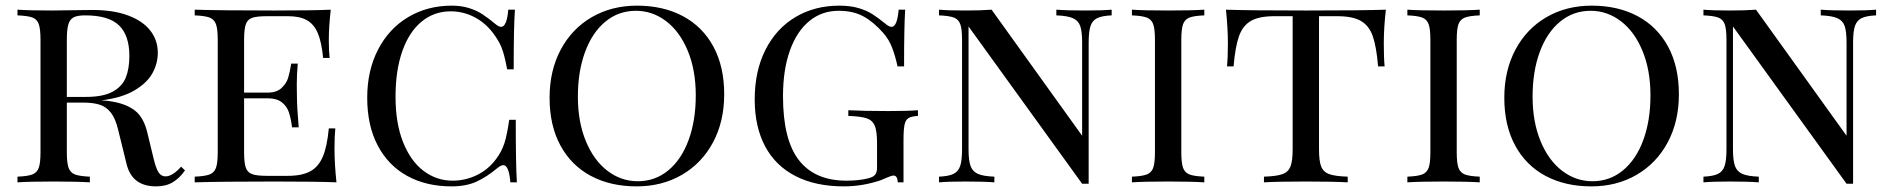

<svg xmlns="http://www.w3.org/2000/svg" viewBox="-20 -642 6661 676"><path d="M529.3 14.2Q446.3 14.2 426.3 -62L395.5 -187Q386.2 -225.1 370.4 -245.4Q354.5 -265.6 331.5 -273.2Q308.6 -280.8 272.5 -280.8H215.3V-106Q215.3 -68.4 221.4 -51.3Q227.5 -34.2 243.9 -27.8Q260.3 -21.5 296.4 -20V0Q250 -2.9 169.4 -2.9Q83 -2.9 41.5 0V-20Q77.6 -21.5 94 -27.8Q110.4 -34.2 116.5 -51.3Q122.6 -68.4 122.6 -106V-502Q122.6 -540 116.5 -557.1Q110.4 -574.2 94.2 -580.3Q78.1 -586.4 41.5 -587.9V-607.9Q83 -605 163.6 -605Q180.7 -605 265.6 -606.4L304.7 -606.9Q379.4 -606.9 431.4 -587.4Q483.4 -567.9 509.5 -533.9Q535.6 -500 535.6 -456.1Q535.6 -419.4 517.1 -385Q498.5 -350.6 453.9 -324Q409.2 -297.4 336.4 -288.6Q353.5 -288.1 370.6 -285.2Q423.8 -276.9 454.8 -252.9Q485.8 -229 498.5 -175.8L520.5 -85Q528.8 -49.8 538.1 -35.4Q547.4 -21 562.5 -21Q587.4 -21 617.7 -55.2L631.3 -42Q612.3 -14.6 588.1 -0.2Q564 14.2 529.3 14.2ZM215.3 -502V-300.8H282.7Q342.8 -300.8 376.5 -319.1Q410.2 -337.4 422.9 -368.9Q435.5 -400.4 435.5 -444.8Q435.5 -517.1 399.2 -552.5Q362.8 -587.9 279.3 -587.9Q252.4 -587.9 239 -580.8Q225.6 -573.7 220.5 -555.7Q215.3 -537.6 215.3 -502Z M1164.6 0Q1099.6 -2.9 945.3 -2.9Q760.7 -2.9 665.5 0V-20Q701.7 -21.5 718 -27.8Q734.4 -34.2 740.5 -51.3Q746.6 -68.4 746.6 -106V-502Q746.6 -539.6 740.5 -556.6Q734.4 -573.7 718 -580.1Q701.7 -586.4 665.5 -587.9V-607.9Q760.7 -605 945.3 -605Q1085.4 -605 1144.5 -607.9Q1137.7 -547.9 1137.7 -500Q1137.7 -460.9 1140.6 -438H1117.7Q1112.3 -493.7 1098.9 -525.4Q1085.4 -557.1 1060.3 -571Q1035.2 -585 993.7 -585H920.4Q884.3 -585 867.9 -579.3Q851.6 -573.7 845.5 -556.6Q839.4 -539.6 839.4 -502V-315.9H922.4Q954.1 -315.9 971.4 -332.3Q988.8 -348.6 994.6 -368.4Q1000.5 -388.2 1005.4 -418H1028.3Q1024.9 -378.9 1024.9 -343.8L1025.4 -306.2Q1025.4 -266.1 1031.7 -193.8H1008.3Q1004.4 -224.6 997.3 -246.1Q990.2 -267.6 972.4 -281.7Q954.6 -295.9 922.4 -295.9H839.4V-106Q839.4 -68.4 845.5 -51.5Q851.6 -34.7 867.9 -28.8Q884.3 -22.9 920.4 -22.9H993.7Q1043 -22.9 1072.3 -38.8Q1101.6 -54.7 1116.7 -90.6Q1131.8 -126.5 1137.7 -189.9H1160.6Q1157.7 -163.1 1157.7 -118.2Q1157.7 -65.4 1164.6 0Z M1724.6 -557.1Q1736.8 -547.4 1744.1 -547.4Q1764.6 -547.4 1769.5 -607.9H1793Q1788.6 -550.3 1788.6 -397.9H1765.6Q1755.9 -450.2 1745.8 -474.9Q1735.8 -499.5 1715.8 -525.9Q1687.5 -563 1648.7 -582.5Q1609.9 -602.1 1566.9 -602.1Q1508.3 -602.1 1464.4 -565.9Q1420.4 -529.8 1396.5 -461.9Q1372.6 -394 1372.6 -301.8Q1372.6 -208 1399.2 -141.4Q1425.8 -74.7 1471.4 -40.3Q1517.1 -5.9 1573.7 -5.9Q1618.2 -5.9 1658.7 -25.4Q1699.2 -44.9 1726.6 -82Q1746.1 -107.9 1755.6 -137Q1765.1 -166 1772.9 -220.2H1795.9Q1795.9 -62.5 1799.8 0H1776.9Q1772 -60.5 1752 -60.5Q1744.1 -60.5 1731.9 -50.8Q1693.8 -19 1657.5 -2.4Q1621.1 14.2 1569.8 14.2Q1480.5 14.2 1413.6 -22.7Q1346.7 -59.6 1309.8 -129.9Q1272.9 -200.2 1272.9 -297.9Q1272.9 -393.6 1311 -467.3Q1349.1 -541 1416.7 -581.5Q1484.4 -622.1 1570.8 -622.1Q1604.5 -622.1 1631.6 -613.5Q1658.7 -605 1679.4 -591.3Q1700.2 -577.6 1724.6 -557.1Z M2529.8 -310.1Q2529.8 -214.4 2490.5 -140.9Q2451.2 -67.4 2381.1 -26.6Q2311 14.2 2221.7 14.2Q2129.4 14.2 2060.3 -22.7Q1991.2 -59.6 1953.1 -129.9Q1915 -200.2 1915 -297.9Q1915 -393.6 1954.3 -467.3Q1993.7 -541 2063.5 -581.5Q2133.3 -622.1 2222.7 -622.1Q2314.9 -622.1 2384.3 -585.2Q2453.6 -548.3 2491.7 -478Q2529.8 -407.7 2529.8 -310.1ZM2014.6 -301.8Q2014.6 -212.9 2042.7 -145Q2070.8 -77.1 2118.9 -40.5Q2167 -3.9 2225.6 -3.9Q2286.6 -3.9 2333 -42.2Q2379.4 -80.6 2404.5 -149.2Q2429.7 -217.8 2429.7 -306.2Q2429.7 -395 2401.6 -462.9Q2373.5 -530.8 2325.4 -567.4Q2277.3 -604 2218.8 -604Q2157.7 -604 2111.3 -565.7Q2064.9 -527.3 2039.8 -458.7Q2014.6 -390.1 2014.6 -301.8Z M3099.1 -557.1Q3111.3 -547.4 3119.1 -547.4Q3138.7 -547.4 3144 -607.9H3167Q3163.1 -550.8 3163.1 -408.2H3140.1Q3131.8 -446.3 3120.6 -475.1Q3109.4 -503.9 3089.8 -525.9Q3056.6 -564 3020.5 -584Q2984.4 -604 2933.1 -604Q2873 -604 2828.9 -567.4Q2784.7 -530.8 2760.7 -462.9Q2736.8 -395 2736.8 -303.2Q2736.8 -149.9 2793 -77.9Q2849.1 -5.9 2960 -5.9Q3004.9 -5.9 3037.1 -14.2Q3054.7 -18.6 3061.3 -27.1Q3067.9 -35.6 3067.9 -51.8V-138.2Q3067.9 -179.7 3060.1 -199Q3052.2 -218.3 3031.7 -225.3Q3011.2 -232.4 2966.8 -233.9V-253.9Q3021 -251 3107.9 -251Q3175.8 -251 3211.9 -253.9V-233.9Q3189 -232.4 3178.7 -226.3Q3168.5 -220.2 3164.8 -203.1Q3161.1 -186 3161.1 -147.9V0H3141.1Q3139.6 -23.9 3126 -23.9Q3119.1 -23.9 3102.5 -16.6Q3085.9 -9.3 3082 -7.8Q3017.6 14.2 2951.2 14.2Q2851.6 14.2 2781 -22Q2710.4 -58.1 2673.8 -127Q2637.2 -195.8 2637.2 -292Q2637.2 -391.6 2675 -466.6Q2712.9 -541.5 2780.5 -581.8Q2848.1 -622.1 2935.1 -622.1Q2974.1 -622.1 3002.9 -613.5Q3031.7 -605 3052.2 -591.8Q3072.8 -578.6 3099.1 -557.1Z M3813 -492.2V4.9H3790L3390.1 -548.8V-116.2Q3390.1 -77.6 3397 -58.1Q3403.8 -38.6 3422.6 -30Q3441.4 -21.5 3481 -20V0Q3445.3 -2.9 3378.9 -2.9Q3319.3 -2.9 3286.1 0V-20Q3320.8 -21.5 3337.6 -30Q3354.5 -38.6 3360.8 -58.1Q3367.2 -77.6 3367.2 -116.2V-502Q3367.2 -539.6 3361.1 -556.6Q3355 -573.7 3338.6 -580.1Q3322.3 -586.4 3286.1 -587.9V-607.9Q3318.8 -605 3378.9 -605Q3434.1 -605 3471.2 -607.9L3790 -164.1V-492.2Q3790 -530.8 3783.4 -550Q3776.9 -569.3 3757.8 -577.9Q3738.8 -586.4 3699.2 -587.9V-607.9Q3734.9 -605 3801.3 -605Q3861.3 -605 3894 -607.9V-587.9Q3859.4 -586.4 3842.5 -577.9Q3825.7 -569.3 3819.3 -549.8Q3813 -530.3 3813 -492.2Z M4139.2 -502V-106Q4139.2 -68.4 4145.3 -51.3Q4151.4 -34.2 4167.7 -27.8Q4184.1 -21.5 4220.2 -20V0Q4174.3 -2.9 4093.3 -2.9Q4007.3 -2.9 3965.3 0V-20Q4001.5 -21.5 4017.8 -27.8Q4034.2 -34.2 4040.3 -51.3Q4046.4 -68.4 4046.4 -106V-502Q4046.4 -539.6 4040.3 -556.6Q4034.2 -573.7 4017.8 -580.1Q4001.5 -586.4 3965.3 -587.9V-607.9Q4006.8 -605 4093.3 -605Q4174.3 -605 4220.2 -607.9V-587.9Q4184.1 -586.4 4167.7 -580.1Q4151.4 -573.7 4145.3 -556.6Q4139.2 -539.6 4139.2 -502Z M4852.1 -490.2Q4852.1 -438.5 4855 -408.2H4832Q4826.2 -478 4813.2 -514.9Q4800.3 -551.8 4771.2 -568.4Q4742.2 -585 4688 -585H4624V-116.2Q4624 -74.7 4631.8 -55.4Q4639.6 -36.1 4660.2 -28.8Q4680.7 -21.5 4725.1 -20V0Q4673.3 -2.9 4578.1 -2.9Q4478.5 -2.9 4430.2 0V-20Q4474.6 -21.5 4495.1 -28.8Q4515.6 -36.1 4523.4 -55.4Q4531.2 -74.7 4531.2 -116.2V-585H4467.3Q4413.1 -585 4384.3 -568.4Q4355.5 -551.8 4342.3 -514.6Q4329.1 -477.5 4323.2 -408.2H4300.3Q4303.2 -439.9 4303.2 -490.2Q4303.2 -542.5 4296.4 -607.9Q4379.4 -605 4578.1 -605Q4776.4 -605 4859.4 -607.9Q4852.1 -543.9 4852.1 -490.2Z M5108.9 -502V-106Q5108.9 -68.4 5115 -51.3Q5121.1 -34.2 5137.5 -27.8Q5153.8 -21.5 5189.9 -20V0Q5144 -2.9 5063 -2.9Q4977.1 -2.9 4935.1 0V-20Q4971.2 -21.5 4987.5 -27.8Q5003.9 -34.2 5010 -51.3Q5016.1 -68.4 5016.1 -106V-502Q5016.1 -539.6 5010 -556.6Q5003.9 -573.7 4987.5 -580.1Q4971.2 -586.4 4935.1 -587.9V-607.9Q4976.6 -605 5063 -605Q5144 -605 5189.9 -607.9V-587.9Q5153.8 -586.4 5137.5 -580.1Q5121.1 -573.7 5115 -556.6Q5108.9 -539.6 5108.9 -502Z M5891.1 -310.1Q5891.1 -214.4 5851.8 -140.9Q5812.5 -67.4 5742.4 -26.6Q5672.4 14.2 5583 14.2Q5490.7 14.2 5421.6 -22.7Q5352.5 -59.6 5314.5 -129.9Q5276.4 -200.2 5276.4 -297.9Q5276.4 -393.6 5315.7 -467.3Q5355 -541 5424.8 -581.5Q5494.6 -622.1 5584 -622.1Q5676.3 -622.1 5745.6 -585.2Q5814.9 -548.3 5853 -478Q5891.1 -407.7 5891.1 -310.1ZM5376 -301.8Q5376 -212.9 5404.1 -145Q5432.1 -77.1 5480.2 -40.5Q5528.3 -3.9 5586.9 -3.9Q5647.9 -3.9 5694.3 -42.2Q5740.7 -80.6 5765.9 -149.2Q5791 -217.8 5791 -306.2Q5791 -395 5762.9 -462.9Q5734.9 -530.8 5686.8 -567.4Q5638.7 -604 5580.1 -604Q5519 -604 5472.7 -565.7Q5426.3 -527.3 5401.1 -458.7Q5376 -390.1 5376 -301.8Z M6504.4 -492.2V4.9H6481.4L6081.5 -548.8V-116.2Q6081.5 -77.6 6088.4 -58.1Q6095.2 -38.6 6114 -30Q6132.8 -21.5 6172.4 -20V0Q6136.7 -2.9 6070.3 -2.9Q6010.7 -2.9 5977.5 0V-20Q6012.2 -21.5 6029.1 -30Q6045.9 -38.6 6052.2 -58.1Q6058.6 -77.6 6058.6 -116.2V-502Q6058.6 -539.6 6052.5 -556.6Q6046.4 -573.7 6030 -580.1Q6013.7 -586.4 5977.5 -587.9V-607.9Q6010.3 -605 6070.3 -605Q6125.5 -605 6162.6 -607.9L6481.4 -164.1V-492.2Q6481.4 -530.8 6474.9 -550Q6468.3 -569.3 6449.2 -577.9Q6430.2 -586.4 6390.6 -587.9V-607.9Q6426.3 -605 6492.7 -605Q6552.7 -605 6585.4 -607.9V-587.9Q6550.8 -586.4 6533.9 -577.9Q6517.1 -569.3 6510.7 -549.8Q6504.4 -530.3 6504.4 -492.2Z"/></svg>

Font: TypoPRO Playfair Display SC
Style: Regular
Weight: 400
Designer: Claus Eggers Sørensen
Foundry: Claus Eggers Sørensen
Version: Version 1.004;PS 001.004;hotconv 1.0.70;makeotf.lib2.5.58329